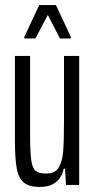

<svg xmlns="http://www.w3.org/2000/svg" viewBox="-20 -731 376 759"><path d="M39 -181V-510H99V-201Q99 -130 103.5 -98Q108 -66 121 -55.5Q134 -45 163 -45Q197 -45 211.5 -68Q226 -91 229.5 -131Q233 -171 233 -253V-510H293V0H241L237 -64H232Q215 8 137 8Q95 8 74 -9.5Q53 -27 46 -66Q39 -105 39 -181ZM76 -579V-585L135 -711H201L260 -585V-579H217L169 -672L120 -579Z"/></svg>

Font: Saira Ultra Condensed
Style: Regular
Weight: 400
Width: 1
Designer: Hector Gatti with collaboration of the Omnibus-Type team
Foundry: Omnibus-Type
Version: Version 1.001; ttfautohint (v1.8)